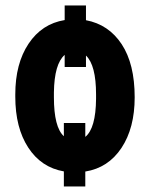

<svg xmlns="http://www.w3.org/2000/svg" viewBox="-20 -607 537 687"><path d="M285.2 -117.2Q322.8 -147.9 323.7 -253.4V-269Q323.7 -374 287.6 -408.2V-367.2H211.4V-410.6Q174.3 -378.4 172.9 -276.4V-258.8Q172.9 -151.9 208.5 -119.6V-167H285.2ZM34.7 -269Q34.7 -379.4 82.3 -450.7Q129.9 -522 211.4 -535.2V-587.4H287.6V-534.7Q368.7 -519.5 415.3 -449Q461.9 -378.4 461.9 -258.8Q461.9 -148.9 414.6 -77.6Q367.2 -6.3 285.2 6.8V60.1H208.5V6.3Q127.4 -7.8 81.1 -78.9Q34.7 -149.9 34.7 -261.2Z"/></svg>

Font: MAUL Condensed Bold
Style: Condensed Bold
Weight: 700
Designer: MAUL
Version: Version 1.0; 2020; ttfautohint (v1.8.3)